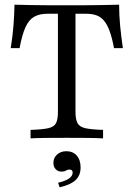

<svg xmlns="http://www.w3.org/2000/svg" viewBox="-20 -591 571 820"><path d="M110.5 0V-36.3Q161.3 -37.9 186.3 -43.5Q211.3 -49.2 219.4 -65.3Q227.4 -81.5 227.4 -113.7V-532.3H183.1Q148.4 -532.3 125.8 -519.4Q103.2 -506.5 88.7 -474.6Q74.2 -442.7 63.7 -385.5H25.8Q33.9 -435.5 37.5 -481Q41.1 -526.6 41.9 -571Q73.4 -570.2 111.3 -569.4Q149.2 -568.5 189.1 -568.5Q229 -568.5 265.3 -568.5Q298.4 -568.5 337.5 -568.5Q376.6 -568.5 416.1 -569.4Q455.6 -570.2 488.7 -571Q488.7 -526.6 493.1 -480.6Q497.6 -434.7 504.8 -385.5H466.9Q458.9 -428.2 448.8 -456.5Q438.7 -484.7 425 -501.6Q411.3 -518.5 392.3 -525.4Q373.4 -532.3 347.6 -532.3H302.4V-113.7Q302.4 -81.5 310.9 -65.3Q319.4 -49.2 344.4 -43.5Q369.4 -37.9 420.2 -36.3V0Q395.2 -1.6 354 -2Q312.9 -2.4 266.1 -2.4Q215.3 -2.4 175 -2Q134.7 -1.6 110.5 0ZM234.7 208.9 228.2 189.5Q258.9 182.3 274.6 171.4Q290.3 160.5 290.3 146Q290.3 133.1 276.6 133.1Q268.5 133.1 261.7 137.5Q254.8 141.9 242.7 141.9Q227.4 141.9 217.7 131.5Q208.1 121 208.1 104.8Q208.1 83.1 223.8 69Q239.5 54.8 263.7 54.8Q291.1 54.8 307.7 73.4Q324.2 91.9 324.2 124.2Q324.2 158.1 302.8 178.2Q281.5 198.4 234.7 208.9Z"/></svg>

Font: Playfair 9pt Light
Style: Regular
Weight: 300
Designer: Claus Eggers Sørensen
Foundry: Claus Eggers Sørensen
Version: Version 2.001;gftools[0.9.30]